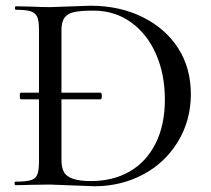

<svg xmlns="http://www.w3.org/2000/svg" viewBox="-20 -647 736 671"><path d="M331.1 -323.2Q335.9 -323.2 335.9 -311.5Q335.9 -299.8 331.1 -299.8H194.8V-91.8Q194.3 -63 203.1 -46.4Q219.7 -14.2 297.4 -14.2Q375 -14.2 433.1 -47.6Q491.2 -81.1 523.7 -145.5Q556.2 -210 556.2 -298.8Q556.2 -387.7 525.1 -458.3Q494.1 -528.8 437.5 -569.3Q380.9 -609.9 306.2 -609.9Q263.2 -609.9 240 -605Q216.8 -600.1 205.8 -585.4Q194.8 -570.8 194.8 -542V-323.2ZM310.1 3.9 154.8 -2 85 -1Q65.9 0 34.2 0Q31.2 0 31 -6.1Q30.8 -12.2 34.2 -12.2Q70.3 -12.2 87.2 -17.1Q104 -22 110.1 -36.4Q116.2 -50.8 116.2 -81.1V-299.8H53.2Q49.3 -299.8 49.1 -311.5Q48.8 -323.2 53.2 -323.2H116.2V-543.9Q116.2 -573.7 110.1 -587.9Q104 -602.1 87.4 -607.4Q70.8 -612.8 35.2 -612.8Q32.2 -612.8 32.2 -618.9Q32.2 -625 35.2 -625L85 -624Q128.9 -622.1 154.8 -622.1L295.9 -627Q398.9 -627 479 -586.9Q559.1 -546.9 603 -478Q647 -409.2 647 -317.6Q647 -226.1 601.6 -151.6Q556.2 -77.1 479 -36.6Q401.9 3.9 310.1 3.9Z"/></svg>

Font: Cormorant-Medium
Style: Regular
Weight: 500
Designer: Christian Thalmann (Catharsis Fonts)
Version: Version 3.000